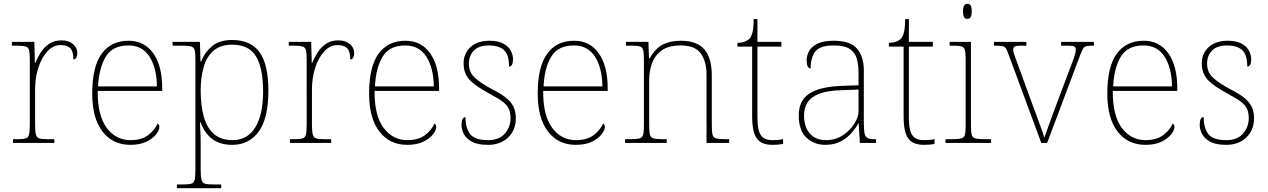

<svg xmlns="http://www.w3.org/2000/svg" viewBox="-20 -758 6721 1018"><path d="M49 0V-20H71Q101 -20 115.5 -24Q130 -28 134 -44.5Q138 -61 138 -98V-442Q138 -477 134 -492.5Q130 -508 114 -512Q98 -516 61 -516H43V-536H162L165 -424H167Q179 -453 196.5 -480.5Q214 -508 241 -526Q268 -544 306 -544Q344 -544 367 -524.5Q390 -505 390 -476Q390 -463 385 -453Q380 -443 369 -443Q369 -487 352 -503Q335 -519 301 -519Q262 -519 231.5 -486Q201 -453 183.5 -399.5Q166 -346 166 -284V-98Q166 -61 170.5 -44.5Q175 -28 189 -24Q203 -20 233 -20H268V0Z M671 10Q578 10 523.5 -60.5Q469 -131 469 -262Q469 -404 519 -473Q569 -542 662 -542Q745 -542 792.5 -475.5Q840 -409 840 -290V-276H498Q497 -146 545.5 -80.5Q594 -15 672 -15Q729 -15 764 -40.5Q799 -66 816 -103Q825 -97 825 -85Q825 -68 807.5 -45.5Q790 -23 756 -6.5Q722 10 671 10ZM812 -300Q811 -397 773 -457Q735 -517 661 -517Q577 -517 541 -458Q505 -399 500 -300Z M918 240V220H949Q979 220 993.5 216Q1008 212 1012 195.5Q1016 179 1016 142V-442Q1016 -477 1012 -492.5Q1008 -508 992 -512Q976 -516 939 -516H895V-536H1040L1043 -432H1047Q1064 -479 1103.5 -512.5Q1143 -546 1210 -546Q1310 -546 1356.5 -480.5Q1403 -415 1403 -278Q1403 -130 1351.5 -60Q1300 10 1211 10Q1147 10 1105.5 -21Q1064 -52 1043 -111H1041Q1040 -99 1042 -70.5Q1044 -42 1044 13V142Q1044 179 1048.5 195.5Q1053 212 1067 216Q1081 220 1111 220H1153V240ZM1214 -15Q1291 -15 1333 -82Q1375 -149 1375 -273Q1375 -395 1338 -458Q1301 -521 1211 -521Q1149 -521 1112.5 -489.5Q1076 -458 1060 -403Q1044 -348 1044 -279Q1044 -199 1060.5 -139.5Q1077 -80 1114.5 -47.5Q1152 -15 1214 -15Z M1517 0V-20H1539Q1569 -20 1583.5 -24Q1598 -28 1602 -44.5Q1606 -61 1606 -98V-442Q1606 -477 1602 -492.5Q1598 -508 1582 -512Q1566 -516 1529 -516H1511V-536H1630L1633 -424H1635Q1647 -453 1664.5 -480.5Q1682 -508 1709 -526Q1736 -544 1774 -544Q1812 -544 1835 -524.5Q1858 -505 1858 -476Q1858 -463 1853 -453Q1848 -443 1837 -443Q1837 -487 1820 -503Q1803 -519 1769 -519Q1730 -519 1699.5 -486Q1669 -453 1651.5 -399.5Q1634 -346 1634 -284V-98Q1634 -61 1638.5 -44.5Q1643 -28 1657 -24Q1671 -20 1701 -20H1736V0Z M2139 10Q2046 10 1991.5 -60.5Q1937 -131 1937 -262Q1937 -404 1987 -473Q2037 -542 2130 -542Q2213 -542 2260.5 -475.5Q2308 -409 2308 -290V-276H1966Q1965 -146 2013.5 -80.5Q2062 -15 2140 -15Q2197 -15 2232 -40.5Q2267 -66 2284 -103Q2293 -97 2293 -85Q2293 -68 2275.5 -45.5Q2258 -23 2224 -6.5Q2190 10 2139 10ZM2280 -300Q2279 -397 2241 -457Q2203 -517 2129 -517Q2045 -517 2009 -458Q1973 -399 1968 -300Z M2568 10Q2512 10 2481.5 -7Q2451 -24 2439 -48.5Q2427 -73 2427 -95Q2427 -137 2448 -137Q2448 -80 2472.5 -47.5Q2497 -15 2568 -15Q2627 -15 2657 -50Q2687 -85 2687 -132Q2687 -156 2680 -175.5Q2673 -195 2652.5 -213Q2632 -231 2591 -252Q2533 -284 2499.5 -308.5Q2466 -333 2452 -359.5Q2438 -386 2438 -422Q2438 -475 2475 -508.5Q2512 -542 2576 -542Q2621 -542 2648.5 -527Q2676 -512 2688 -489.5Q2700 -467 2700 -445Q2700 -405 2679 -405Q2679 -470 2651 -493.5Q2623 -517 2573 -517Q2518 -517 2492 -489.5Q2466 -462 2466 -421Q2466 -374 2499 -344.5Q2532 -315 2593 -283Q2644 -257 2670 -233.5Q2696 -210 2705.5 -185.5Q2715 -161 2715 -131Q2715 -68 2674 -29Q2633 10 2568 10Z M3033 10Q2940 10 2885.5 -60.5Q2831 -131 2831 -262Q2831 -404 2881 -473Q2931 -542 3024 -542Q3107 -542 3154.5 -475.5Q3202 -409 3202 -290V-276H2860Q2859 -146 2907.5 -80.5Q2956 -15 3034 -15Q3091 -15 3126 -40.5Q3161 -66 3178 -103Q3187 -97 3187 -85Q3187 -68 3169.5 -45.5Q3152 -23 3118 -6.5Q3084 10 3033 10ZM3174 -300Q3173 -397 3135 -457Q3097 -517 3023 -517Q2939 -517 2903 -458Q2867 -399 2862 -300Z M3294 0V-20H3317Q3354 -20 3370 -24Q3386 -28 3390 -43.5Q3394 -59 3394 -94V-442Q3394 -477 3390 -492.5Q3386 -508 3371.5 -512Q3357 -516 3327 -516H3299V-536H3418L3421 -449H3425Q3455 -502 3494.5 -522Q3534 -542 3589 -542Q3675 -542 3714.5 -496.5Q3754 -451 3754 -357V-94Q3754 -59 3758 -43.5Q3762 -28 3778.5 -24Q3795 -20 3831 -20H3846V0H3726V-365Q3726 -432 3695.5 -474.5Q3665 -517 3589 -517Q3524 -517 3487.5 -490Q3451 -463 3436.5 -421Q3422 -379 3422 -334V-94Q3422 -59 3426 -43.5Q3430 -28 3446.5 -24Q3463 -20 3499 -20H3515V0Z M4075 10Q4017 10 3992.5 -24Q3968 -58 3968 -141V-511H3890V-531Q3911 -531 3926.5 -536.5Q3942 -542 3952 -551Q3962 -560 3969 -584Q3976 -608 3976 -657H3996V-536H4123V-511H3996V-132Q3996 -68 4014 -41.5Q4032 -15 4074 -15Q4091 -15 4103.5 -16Q4116 -17 4132 -20V5Q4116 8 4102.5 9Q4089 10 4075 10Z M4356 10Q4297 10 4256 -28Q4215 -66 4215 -146Q4215 -225 4271.5 -262Q4328 -299 4449 -303L4532 -306V-371Q4532 -414 4523 -446.5Q4514 -479 4486 -498Q4458 -517 4401 -517Q4327 -517 4302.5 -484.5Q4278 -452 4278 -395Q4257 -395 4257 -441Q4257 -462 4269 -485.5Q4281 -509 4312.5 -525.5Q4344 -542 4401 -542Q4489 -542 4524.5 -499.5Q4560 -457 4560 -386V-110Q4560 -73 4563.5 -53.5Q4567 -34 4579 -27Q4591 -20 4618 -20H4625V0H4539L4533 -104H4531Q4520 -83 4497.5 -56Q4475 -29 4440 -9.5Q4405 10 4356 10ZM4360 -15Q4409 -15 4447.5 -40Q4486 -65 4509 -101Q4532 -137 4532 -170V-283L4446 -280Q4368 -278 4324 -261Q4280 -244 4261.5 -214.5Q4243 -185 4243 -145Q4243 -111 4254.5 -81.5Q4266 -52 4292 -33.5Q4318 -15 4360 -15Z M4878 10Q4820 10 4795.5 -24Q4771 -58 4771 -141V-511H4693V-531Q4714 -531 4729.5 -536.5Q4745 -542 4755 -551Q4765 -560 4772 -584Q4779 -608 4779 -657H4799V-536H4926V-511H4799V-132Q4799 -68 4817 -41.5Q4835 -15 4877 -15Q4894 -15 4906.5 -16Q4919 -17 4935 -20V5Q4919 8 4905.5 9Q4892 10 4878 10Z M5109 -658Q5099 -658 5092.5 -666Q5086 -674 5086 -698Q5086 -721 5092.5 -729.5Q5099 -738 5109 -738Q5120 -738 5126 -729.5Q5132 -721 5132 -698Q5132 -674 5126 -666Q5120 -658 5109 -658ZM4993 0V-20H5023Q5060 -20 5076 -24Q5092 -28 5096 -43.5Q5100 -59 5100 -94V-438Q5100 -475 5096 -491.5Q5092 -508 5077.5 -512Q5063 -516 5033 -516H5015V-536H5128V-94Q5128 -59 5132 -43.5Q5136 -28 5152.5 -24Q5169 -20 5205 -20H5235V0Z M5328 -468Q5320 -492 5313 -502Q5306 -512 5292.5 -514Q5279 -516 5250 -516V-536H5422V-516H5398Q5367 -516 5359.5 -511Q5352 -506 5352 -495Q5352 -482 5362 -456Q5372 -430 5380 -407L5456 -199Q5467 -170 5479 -137Q5491 -104 5501.5 -75.5Q5512 -47 5517 -28Q5524 -46 5539.5 -90.5Q5555 -135 5582 -206L5642 -366Q5662 -418 5673 -448Q5684 -478 5684 -495Q5684 -506 5676.5 -511Q5669 -516 5638 -516H5606V-536H5780V-516H5778Q5753 -516 5741 -513.5Q5729 -511 5723 -501Q5717 -491 5708 -468L5532 0H5501Z M6053 10Q5960 10 5905.5 -60.5Q5851 -131 5851 -262Q5851 -404 5901 -473Q5951 -542 6044 -542Q6127 -542 6174.5 -475.5Q6222 -409 6222 -290V-276H5880Q5879 -146 5927.5 -80.5Q5976 -15 6054 -15Q6111 -15 6146 -40.5Q6181 -66 6198 -103Q6207 -97 6207 -85Q6207 -68 6189.5 -45.5Q6172 -23 6138 -6.5Q6104 10 6053 10ZM6194 -300Q6193 -397 6155 -457Q6117 -517 6043 -517Q5959 -517 5923 -458Q5887 -399 5882 -300Z M6482 10Q6426 10 6395.5 -7Q6365 -24 6353 -48.5Q6341 -73 6341 -95Q6341 -137 6362 -137Q6362 -80 6386.5 -47.5Q6411 -15 6482 -15Q6541 -15 6571 -50Q6601 -85 6601 -132Q6601 -156 6594 -175.5Q6587 -195 6566.5 -213Q6546 -231 6505 -252Q6447 -284 6413.5 -308.5Q6380 -333 6366 -359.5Q6352 -386 6352 -422Q6352 -475 6389 -508.5Q6426 -542 6490 -542Q6535 -542 6562.5 -527Q6590 -512 6602 -489.5Q6614 -467 6614 -445Q6614 -405 6593 -405Q6593 -470 6565 -493.5Q6537 -517 6487 -517Q6432 -517 6406 -489.5Q6380 -462 6380 -421Q6380 -374 6413 -344.5Q6446 -315 6507 -283Q6558 -257 6584 -233.5Q6610 -210 6619.5 -185.5Q6629 -161 6629 -131Q6629 -68 6588 -29Q6547 10 6482 10Z"/></svg>

Font: Noto Serif Tamil Thin
Style: Regular
Weight: 100
Designer: Indian Type Foundry, Tom Grace, and the Monotype Design Team
Foundry: Monotype Imaging Inc.
Version: Version 2.004; ttfautohint (v1.8.4.7-5d5b)